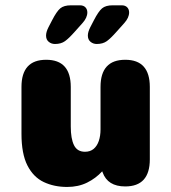

<svg xmlns="http://www.w3.org/2000/svg" viewBox="-20 -712 659 742"><path d="M158.5 -481Q253.5 -481 253.5 -376V-223Q253.5 -176 266 -150.8Q278.5 -125.5 308.5 -125.5Q328.5 -125.5 341.8 -136.5Q355 -147.5 361.8 -167.2Q368.5 -187 368.5 -212V-376Q368.5 -481 464 -481Q559 -481 559 -376V-96Q559 8.5 464 8.5Q396 8.5 376.5 -46L375 -50Q350.5 -23 316.5 -6.2Q282.5 10.5 239.5 10.5Q189 10.5 149 -8.5Q109 -27.5 86 -72.5Q63 -117.5 63 -195V-376Q63 -481 158.5 -481ZM329 -607 343 -634Q360.5 -668 374.5 -679.8Q388.5 -691.5 415.5 -691.5H450Q464 -691.5 471.5 -683.8Q479 -676 479 -664Q479 -643.5 460 -622.5L430.5 -589.5Q408 -564 392.8 -553Q377.5 -542 354 -542Q340 -542 329.8 -550.5Q319.5 -559 319.5 -574.5Q319.5 -588.5 329 -607ZM167.5 -607 181.5 -634Q199 -668 213 -679.8Q227 -691.5 254.5 -691.5H288.5Q302.5 -691.5 310 -683.8Q317.5 -676 317.5 -664Q317.5 -643.5 298.5 -622.5L269 -589.5Q246.5 -564 231.2 -553Q216 -542 192.5 -542Q178.5 -542 168.2 -550.5Q158 -559 158 -574.5Q158 -588.5 167.5 -607Z"/></svg>

Font: Sono ExtraLight Monospace ExtraBold
Style: Regular
Weight: 800
Version: Version 2.112